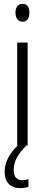

<svg xmlns="http://www.w3.org/2000/svg" viewBox="-20 -752 230 993"><path d="M97 -732C72 -732 60 -713 60 -686C60 -659 73 -640 97 -640C120 -640 132 -658 132 -686C132 -713 122 -732 97 -732ZM127 214V174C120 177 108 180 95 180C66 180 51 162 51 127C51 84 70 47 117 0H123V-532H69V0H72C29 41 4 88 4 136C4 191 33 221 86 221C103 221 117 218 127 214Z"/></svg>

Font: Noto Sans Display Condensed Light
Style: Regular
Weight: 300
Width: 3
Designer: Monotype Design Team
Foundry: Monotype Imaging Inc.
Version: Version 1.900